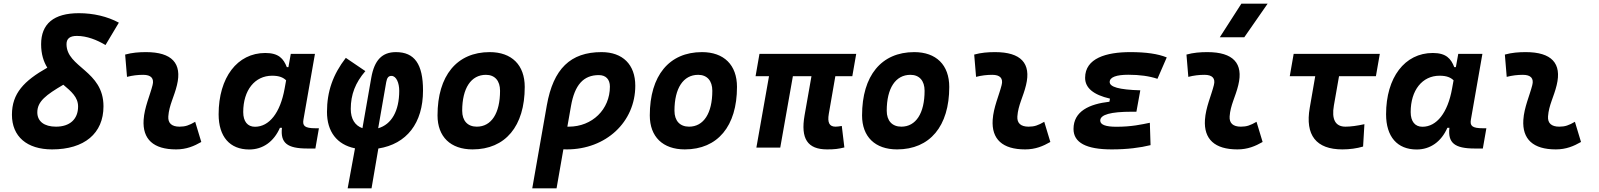

<svg xmlns="http://www.w3.org/2000/svg" viewBox="-20 -815 8829 1060"><path d="M267.6 9.8C445.8 9.8 551.3 -78.6 551.3 -228C551.3 -425.8 347.2 -441.9 347.2 -571.3C347.2 -602.1 366.2 -616.7 404.3 -616.7C460.4 -616.7 514.6 -594.7 562.5 -566.4L636.2 -689.9C572.8 -724.1 495.6 -742.2 415.5 -742.2C276.9 -742.2 207 -683.6 207 -570.8C207 -516.1 220.7 -474.6 241.2 -441.4C112.8 -368.7 45.9 -299.8 45.9 -181.6C45.9 -61.5 128.4 9.8 267.6 9.8ZM329.6 -347.2C373 -310.5 411.1 -278.8 411.1 -227.1C411.1 -157.2 365.7 -115.7 289.1 -115.7C224.1 -115.7 186 -145 186 -194.8C186 -255.4 234.9 -291.5 329.6 -347.2Z M1057.6 -142.6C1023.9 -123 1003.4 -115.7 971.2 -115.7C928.2 -115.7 906.7 -134.8 909.2 -172.4C913.6 -234.9 941.9 -281.2 957 -345.2C986.3 -465.3 929.2 -527.3 786.1 -527.3C747.6 -527.3 709 -524.4 670.9 -513.7L681.2 -390.6C710.9 -398.4 740.7 -401.9 770.5 -401.9C814 -401.9 832 -382.3 822.3 -345.2C808.1 -288.1 777.3 -222.7 772.9 -153.3C766.1 -46.4 827.1 9.8 952.1 9.8C1009.3 9.8 1051.3 -8.3 1091.3 -31.2Z M1572.3 -444.3H1563.5C1545.4 -490.7 1519 -522.5 1444.8 -522.5C1290 -522.5 1187 -387.2 1187 -184.1C1187 -60.5 1248.5 10.3 1356 10.3C1431.2 10.3 1491.7 -32.7 1525.4 -109.4H1536.6C1527.3 -25.9 1565.4 4.9 1676.8 4.9H1721.2L1740.7 -106.9H1722.2C1661.1 -106.9 1649.4 -120.6 1655.3 -154.8L1718.8 -517.6H1585.4ZM1482.4 -397C1522.5 -397 1543.9 -386.7 1559.6 -371.6L1551.3 -325.7C1527.3 -191.9 1466.3 -115.2 1387.7 -115.2C1346.7 -115.2 1322.8 -144.5 1322.8 -196.3C1322.8 -316.9 1386.7 -397 1482.4 -397Z M2031.2 224.6 2068.8 4.9C2225.1 -20 2315.4 -134.8 2315.4 -315.4C2315.4 -460.9 2268.6 -527.3 2166 -527.3C2089.4 -527.3 2046.9 -482.9 2029.8 -386.2L1981 -107.4C1939.5 -121.6 1916.5 -158.7 1916.5 -213.4C1916.5 -293 1941.9 -358.4 1997.1 -422.4L1889.2 -495.6C1817.9 -403.3 1785.2 -309.6 1785.2 -197.3C1785.2 -88.4 1839.8 -16.6 1939.9 3.9L1899.4 224.6ZM2067.9 -106.9 2112.3 -361.8C2116.7 -386.2 2125 -396 2141.1 -396C2168.5 -396 2184.1 -356 2184.1 -314C2184.1 -201.7 2141.1 -127.9 2067.9 -106.9Z M2588.9 9.8C2770 9.8 2877 -118.2 2877 -335C2877 -456.1 2805.2 -527.3 2683.6 -527.3C2502.4 -527.3 2395.5 -397.5 2395.5 -177.7C2395.5 -60.1 2467.3 9.8 2588.9 9.8ZM2612.3 -115.7C2561.5 -115.7 2531.7 -148.4 2531.7 -203.6C2531.7 -328.1 2580.6 -401.9 2662.6 -401.9C2711.9 -401.9 2740.7 -369.1 2740.7 -314C2740.7 -189.5 2692.9 -115.7 2612.3 -115.7Z M3300.8 -527.3C3129.4 -527.3 3034.7 -435.1 2999 -233.9L2918.5 224.6H3052.7L3090.3 9.3C3096.7 9.8 3103 9.8 3109.4 9.8C3325.2 9.8 3487.3 -141.1 3487.3 -341.8C3487.3 -458.5 3418 -527.3 3300.8 -527.3ZM3132.3 -229.5C3152.8 -346.7 3201.2 -400.4 3286.1 -400.4C3324.7 -400.4 3347.2 -377 3347.2 -336.9C3347.2 -210.9 3249.5 -115.7 3120.1 -115.7C3117.7 -115.7 3114.7 -115.7 3112.3 -115.7Z M3760.7 9.8C3941.9 9.8 4048.8 -118.2 4048.8 -335C4048.8 -456.1 3977.1 -527.3 3855.5 -527.3C3674.3 -527.3 3567.4 -397.5 3567.4 -177.7C3567.4 -60.1 3639.2 9.8 3760.7 9.8ZM3784.2 -115.7C3733.4 -115.7 3703.6 -148.4 3703.6 -203.6C3703.6 -328.1 3752.4 -401.9 3834.5 -401.9C3883.8 -401.9 3912.6 -369.1 3912.6 -314C3912.6 -189.5 3864.7 -115.7 3784.2 -115.7Z M4546.4 9.8C4587.4 9.8 4607.9 7.3 4641.6 -1L4627.4 -119.6C4612.8 -117.2 4602.5 -115.7 4592.8 -115.7C4558.6 -115.7 4547.4 -138.2 4555.7 -186.5L4591.8 -394.5H4685.5L4707 -517.6H4172.9L4151.4 -394.5H4225.6L4155.8 0H4287.6L4357.4 -394.5H4460L4421.9 -178.2C4399.4 -49.3 4438 9.8 4546.4 9.8Z M4932.6 9.8C5113.8 9.8 5220.7 -118.2 5220.7 -335C5220.7 -456.1 5148.9 -527.3 5027.3 -527.3C4846.2 -527.3 4739.3 -397.5 4739.3 -177.7C4739.3 -60.1 4811 9.8 4932.6 9.8ZM4956.1 -115.7C4905.3 -115.7 4875.5 -148.4 4875.5 -203.6C4875.5 -328.1 4924.3 -401.9 5006.3 -401.9C5055.7 -401.9 5084.5 -369.1 5084.5 -314C5084.5 -189.5 5036.6 -115.7 4956.1 -115.7Z M5745.1 -142.6C5711.4 -123 5690.9 -115.7 5658.7 -115.7C5615.7 -115.7 5594.2 -134.8 5596.7 -172.4C5601.1 -234.9 5629.4 -281.2 5644.5 -345.2C5673.8 -465.3 5616.7 -527.3 5473.6 -527.3C5435.1 -527.3 5396.5 -524.4 5358.4 -513.7L5368.7 -390.6C5398.4 -398.4 5428.2 -401.9 5458 -401.9C5501.5 -401.9 5519.5 -382.3 5509.8 -345.2C5495.6 -288.1 5464.8 -222.7 5460.4 -153.3C5453.6 -46.4 5514.6 9.8 5639.6 9.8C5696.8 9.8 5738.8 -8.3 5778.8 -31.2Z M6117.7 9.8C6202.6 9.8 6275.4 0.5 6332 -13.7L6328.1 -137.2C6282.2 -127.9 6228 -115.2 6143.6 -115.2C6084 -115.2 6054.2 -126.5 6054.2 -149.4C6054.2 -182.1 6111.8 -198.2 6228.5 -198.2H6253.9L6275.4 -316.4C6157.2 -319.8 6106.4 -335 6106.4 -362.3C6106.4 -389.6 6145 -402.3 6209 -402.3C6272 -402.3 6324.7 -395 6370.1 -379.9L6421.4 -498C6372.1 -518.1 6305.7 -527.3 6220.2 -527.3C6087.9 -527.3 5970.7 -493.7 5970.7 -385.3C5970.7 -329.6 6016.6 -291.5 6107.9 -270.5L6105 -253.4C5993.7 -240.7 5906.7 -200.7 5906.7 -103C5906.7 -27.3 5977.1 9.8 6117.7 9.8Z M6917 -142.6C6883.3 -123 6862.8 -115.7 6830.6 -115.7C6787.6 -115.7 6766.1 -134.8 6768.6 -172.4C6772.9 -234.9 6801.3 -281.2 6816.4 -345.2C6845.7 -465.3 6788.6 -527.3 6645.5 -527.3C6606.9 -527.3 6568.4 -524.4 6530.3 -513.7L6540.5 -390.6C6570.3 -398.4 6600.1 -401.9 6629.9 -401.9C6673.3 -401.9 6691.4 -382.3 6681.6 -345.2C6667.5 -288.1 6636.7 -222.7 6632.3 -153.3C6625.5 -46.4 6686.5 9.8 6811.5 9.8C6868.7 9.8 6910.6 -8.3 6950.7 -31.2ZM6714.4 -609.4H6849.6L6978.5 -794.9H6833.5Z M7391.1 9.8C7431.6 9.8 7470.7 4.4 7505.4 -5.9L7512.7 -129.4C7472.7 -120.6 7437 -115.7 7408.2 -115.7C7352.5 -115.7 7330.6 -155.8 7344.2 -232.9L7372.6 -394.5H7576.2L7597.7 -517.6H7122.1L7100.6 -394.5H7241.2L7210.9 -219.7C7184.6 -68.8 7246.1 9.8 7391.1 9.8Z M8017.6 -444.3H8008.8C7990.7 -490.7 7964.4 -522.5 7890.1 -522.5C7735.4 -522.5 7632.3 -387.2 7632.3 -184.1C7632.3 -60.5 7693.8 10.3 7801.3 10.3C7876.5 10.3 7937 -32.7 7970.7 -109.4H7981.9C7972.7 -25.9 8010.7 4.9 8122.1 4.9H8166.5L8186 -106.9H8167.5C8106.4 -106.9 8094.7 -120.6 8100.6 -154.8L8164.1 -517.6H8030.8ZM7927.7 -397C7967.8 -397 7989.3 -386.7 8004.9 -371.6L7996.6 -325.7C7972.7 -191.9 7911.6 -115.2 7833 -115.2C7792 -115.2 7768.1 -144.5 7768.1 -196.3C7768.1 -316.9 7832 -397 7927.7 -397Z M8674.8 -142.6C8641.1 -123 8620.6 -115.7 8588.4 -115.7C8545.4 -115.7 8523.9 -134.8 8526.4 -172.4C8530.8 -234.9 8559.1 -281.2 8574.2 -345.2C8603.5 -465.3 8546.4 -527.3 8403.3 -527.3C8364.7 -527.3 8326.2 -524.4 8288.1 -513.7L8298.3 -390.6C8328.1 -398.4 8357.9 -401.9 8387.7 -401.9C8431.2 -401.9 8449.2 -382.3 8439.5 -345.2C8425.3 -288.1 8394.5 -222.7 8390.1 -153.3C8383.3 -46.4 8444.3 9.8 8569.3 9.8C8626.5 9.8 8668.5 -8.3 8708.5 -31.2Z"/></svg>

Font: Cascadia Code NF
Style: Bold Italic
Weight: 700
Italic angle: -10°
Monospace: yes
Designer: Aaron Bell
Foundry: Saja Typeworks
Version: Version 2404.023